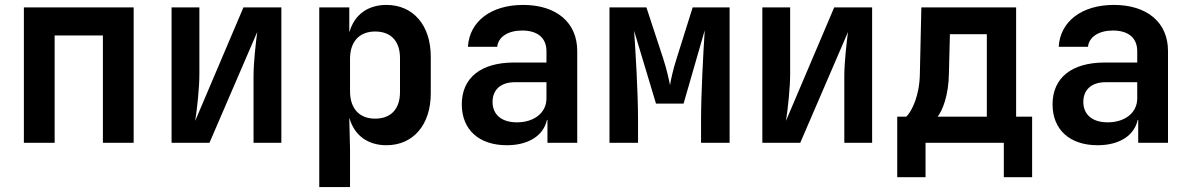

<svg xmlns="http://www.w3.org/2000/svg" viewBox="-20 -580 4840 780"><path d="M202 0V-436H398V0H523V-550H77V0Z M831 0 1025 -450C1019 -405 1010 -325 1010 -271V0H1123V-550H969L773 -89C781 -139 790 -225 790 -279V-550H677V0Z M1550 -560C1474 -560 1420 -520 1400 -451H1399V-550H1277V180H1402V26L1399 -99H1400C1420 -30 1474 10 1550 10C1658 10 1730 -72 1730 -201V-350C1730 -478 1658 -560 1550 -560ZM1605 -206C1605 -137 1568 -98 1504 -98C1440 -98 1402 -139 1402 -209V-341C1402 -411 1440 -452 1504 -452C1568 -452 1605 -413 1605 -344Z M2105 -560C1975 -560 1887 -493 1881 -390H2000C2004 -430 2044 -456 2101 -456C2164 -456 2200 -426 2200 -372V-326H2068C1934 -326 1856 -264 1856 -156C1856 -54 1925 10 2039 10C2127 10 2188 -29 2202 -93H2204V0H2325V-373C2325 -489 2240 -560 2105 -560ZM2080 -83C2018 -83 1981 -114 1981 -166C1981 -216 2015 -246 2071 -246H2200V-180C2200 -122 2150 -83 2080 -83Z M2572 0V-94C2572 -204 2562 -370 2556 -455L2645 -159H2757L2843 -457C2837 -366 2828 -195 2828 -94V0H2944V-550H2794L2729 -343C2714 -297 2705 -254 2702 -234C2698 -254 2689 -297 2674 -343L2606 -550H2456V0Z M3231 0 3425 -450C3419 -405 3410 -325 3410 -271V0H3523V-550H3369L3173 -89C3181 -139 3190 -225 3190 -279V-550H3077V0Z M3740 140V0H4058V140H4173V-106H4108V-550H3723L3717 -282C3716 -192 3685 -129 3662 -106H3625V140ZM3789 -106C3808 -129 3834 -192 3835 -282L3839 -441H3989V-106Z M4505 -560C4375 -560 4287 -493 4281 -390H4400C4404 -430 4444 -456 4501 -456C4564 -456 4600 -426 4600 -372V-326H4468C4334 -326 4256 -264 4256 -156C4256 -54 4325 10 4439 10C4527 10 4588 -29 4602 -93H4604V0H4725V-373C4725 -489 4640 -560 4505 -560ZM4480 -83C4418 -83 4381 -114 4381 -166C4381 -216 4415 -246 4471 -246H4600V-180C4600 -122 4550 -83 4480 -83Z"/></svg>

Font: Tekne LDO
Style: Bold
Weight: 700
Monospace: yes
Designer: Alessio Laiso, Mario Rullo, Paolo Rosset
Foundry: Alessio Laiso
Version: Version 1.000;hotconv 1.0.109;makeotfexe 2.5.65596